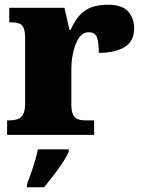

<svg xmlns="http://www.w3.org/2000/svg" viewBox="-20 -569 601 810"><path d="M10 0V-61H15Q38 -61 53.5 -66Q69 -71 77.5 -86.5Q86 -102 86 -133V-407Q86 -437 79.5 -451.5Q73 -466 59 -470.5Q45 -475 23 -475H19V-536H252L273 -443H278Q295 -482 317 -505.5Q339 -529 368 -539Q397 -549 436 -549Q495 -549 520.5 -520.5Q546 -492 546 -450Q546 -394 505 -370Q464 -346 397 -346Q397 -387 389.5 -410Q382 -433 354 -433Q336 -433 322.5 -420Q309 -407 300 -384.5Q291 -362 286 -334.5Q281 -307 281 -278V-128Q281 -99 288.5 -84.5Q296 -70 310 -65.5Q324 -61 342 -61H377V0ZM94 208Q101 189 110.5 162.5Q120 136 128 108.5Q136 81 140 61H270V71Q261 92 243.5 118.5Q226 145 205 172Q184 199 166 221H94Z"/></svg>

Font: Noto Serif Kannada Black
Style: Regular
Weight: 900
Version: Version 2.003